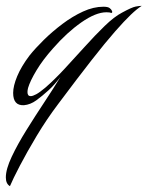

<svg xmlns="http://www.w3.org/2000/svg" viewBox="-64 -359 505 657"><path d="M-30 278Q-44 270 -44 248Q-44 220 -24 177.5Q-4 135 26.5 86Q57 37 88.5 -10.5Q120 -58 143 -96Q122 -68 102 -50Q80 -30 60 -15.5Q40 -1 18 1Q-19 3 -19 -41Q-19 -65 -5 -98.5Q9 -132 37 -169Q57 -194 86 -222.5Q115 -251 149.5 -277Q184 -303 220 -319.5Q256 -336 290 -336Q305 -336 311 -331.5Q317 -327 319 -322Q321 -318 319.5 -316Q318 -314 316 -315Q312 -317 300 -317Q264 -317 214.5 -282.5Q165 -248 117 -193Q83 -155 61 -118.5Q39 -82 32 -58Q30 -50 30 -44Q30 -30 41 -30Q48 -30 60 -36.5Q72 -43 91 -59Q121 -85 155.5 -122Q190 -159 225.5 -198.5Q261 -238 294 -270Q327 -302 354 -316Q387 -334 400 -336.5Q413 -339 421 -339Q405 -329 383.5 -308.5Q362 -288 329.5 -251Q297 -214 250 -154Q203 -94 135 -3Q95 50 61.5 106Q28 162 4 208Q-20 254 -30 278Z"/></svg>

Font: Luxurious Script
Style: Regular
Weight: 400
Designer: Robert E. Leuschke
Foundry: Robert E. Leuschke
Version: Version 1.010; ttfautohint (v1.8.3)